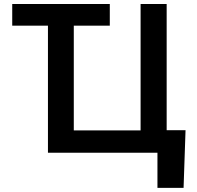

<svg xmlns="http://www.w3.org/2000/svg" viewBox="-20 -747 963 939"><path d="M517 -727.3H39.8V-621.4H214.5V0H750V171.9H877.8L887.4 -110.1H795.1V-727.3H667.6V-109.4H340.9V-621.4H517Z"/></svg>

Font: Margiela Sans Semi Bold
Style: Regular
Weight: 600
Designer: Stefan Endress, Andreas Faust
Version: Version 1.100;FEAKit 1.0